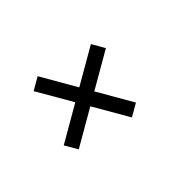

<svg xmlns="http://www.w3.org/2000/svg" viewBox="-107 -866 786 887"><g transform="rotate(15 286.0 -423.0)"><path d="M321.8 -454.1H521V-382.8H321.8V-176.8H250V-382.8H50.8V-454.1H250V-661.1H321.8ZM283.2 -65.9ZM288.6 -780.3Z"/></g></svg>

Font: Noto Sans Malayalam UI
Style: Regular
Weight: 400
Designer: Monotype Design team
Foundry: Monotype Imaging Inc.
Version: Version 1.03